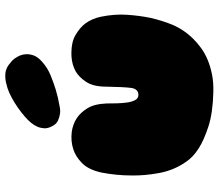

<svg xmlns="http://www.w3.org/2000/svg" viewBox="-70 -733 820 720"><g transform="rotate(-90 340.0 -373.0)"><path d="M205 -514Q234 -510 257 -495Q277 -482 293.5 -456Q310 -430 312 -384Q312 -367 312.5 -346Q313 -325 315.5 -307Q318 -289 324.5 -276.5Q331 -264 344 -264Q367 -264 370.5 -292.5Q374 -321 375 -384Q375 -433 393 -460Q411 -487 432 -499Q457 -513 489 -515Q539 -517 567.5 -500.5Q596 -484 612 -463Q630 -438 637 -406Q648 -353 644.5 -305Q641 -257 633 -219Q623 -175 607 -136Q588 -92 554 -58Q539 -43 520 -29Q501 -15 476 -4.5Q451 6 421 12Q391 18 354 17Q276 15 225.5 -1.5Q175 -18 145 -37Q110 -59 92 -87Q61 -132 51 -187Q41 -242 42 -290Q42 -346 53 -403Q64 -452 89 -476Q114 -500 140 -508Q170 -518 205 -514ZM240 -667Q248 -677 263.5 -690.5Q279 -704 297 -716.5Q315 -729 334.5 -739.5Q354 -750 370 -755Q392 -762 408.5 -763Q425 -764 436.5 -760.5Q448 -757 456.5 -750.5Q465 -744 473 -737Q481 -729 488 -716Q495 -703 496.5 -688Q498 -673 492 -656.5Q486 -640 467 -624Q446 -605 418 -593.5Q390 -582 364 -574Q334 -565 304 -560Q288 -556 273 -558Q260 -560 247 -566Q234 -572 226 -589Q218 -604 219 -618Q220 -632 225 -643Q230 -655 240 -667Z"/></g></svg>

Font: Sniglet
Style: ExtraBold
Weight: 800
Version: Version 2.000; ttfautohint (v0.95) -l 8 -r 50 -G 200 -x 14 -